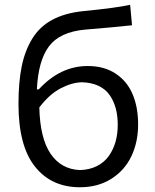

<svg xmlns="http://www.w3.org/2000/svg" viewBox="-20 -770 646 801"><path d="M346.2 -494.6Q414.6 -494.6 462.4 -462.9Q510.3 -431.2 533.2 -377Q556.2 -322.8 556.2 -251Q556.2 -177.2 528.1 -118.2Q500 -59.1 444.3 -23.9Q388.7 11.2 313.5 11.2Q194.3 11.2 125.7 -75.2Q57.1 -161.6 57.1 -336.4Q57.1 -426.3 70.3 -491.9Q83.5 -557.6 114.3 -608.2Q145 -658.7 198 -687.3Q251 -715.8 327.6 -723.6Q466.8 -737.3 522.9 -750L530.8 -664.6Q445.3 -655.3 335 -646.5Q229.5 -636.7 184.6 -577.1Q139.6 -517.6 133.8 -397H141.6Q231.4 -494.6 346.2 -494.6ZM313 -60.5Q353 -61.5 383.8 -76.9Q414.6 -92.3 433.3 -118.4Q452.1 -144.5 461.7 -177.5Q471.2 -210.4 471.2 -249Q471.2 -287.1 462.9 -317.9Q454.6 -348.6 437.5 -373.3Q420.4 -397.9 390.9 -411.9Q361.3 -425.8 321.3 -426.8Q279.8 -425.8 232.9 -401.4Q186 -377 144 -321.8Q147 -193.4 190.9 -128.7Q234.9 -64 313 -60.5Z"/></svg>

Font: Commissioner Flair
Style: Regular
Weight: 400
Designer: Kostas Bartsokas
Foundry: Kostas Bartsokas
Version: Version 1.000